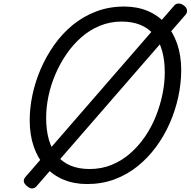

<svg xmlns="http://www.w3.org/2000/svg" viewBox="-20 -1022 1078 1086"><path d="M472 19Q399 19 339 -6Q279 -31 236.5 -78.5Q194 -126 171 -192.5Q148 -259 148 -342Q148 -411 163.5 -485Q179 -559 210 -631Q241 -703 286 -767Q331 -831 390.5 -880Q450 -929 523.5 -957Q597 -985 683 -985Q756 -985 815.5 -960Q875 -935 917 -888Q959 -841 982 -774.5Q1005 -708 1005 -626Q1005 -551 988.5 -474.5Q972 -398 940.5 -326Q909 -254 863 -191.5Q817 -129 758 -81.5Q699 -34 627.5 -7.5Q556 19 472 19ZM487 -66Q554 -66 611.5 -89.5Q669 -113 716 -154Q763 -195 800 -249Q837 -303 861.5 -364.5Q886 -426 899 -489Q912 -552 912 -612Q912 -682 896.5 -736Q881 -790 850 -826.5Q819 -863 773.5 -881.5Q728 -900 668 -900Q603 -900 545.5 -876.5Q488 -853 440.5 -811.5Q393 -770 356 -716Q319 -662 293 -601Q267 -540 254 -477.5Q241 -415 241 -356Q241 -286 256.5 -232Q272 -178 303 -141Q334 -104 380 -85Q426 -66 487 -66ZM188 30Q181 40 166.5 43.5Q152 47 133 31Q102 6 123 -20L965 -990Q973 -1001 989 -1002Q1005 -1003 1021 -990Q1035 -980 1037.5 -965.5Q1040 -951 1029 -938Z"/></svg>

Font: Playwrite NO
Style: Regular
Weight: 400
Designer: Veronika Burian, José Scaglione
Foundry: TypeTogether
Version: Version 1.002